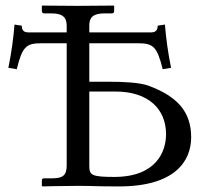

<svg xmlns="http://www.w3.org/2000/svg" viewBox="-20 -666 750 688"><path d="M523 -550H300V-575C300 -603 313 -618 354 -618H381C386 -618 389 -621 389 -626V-645L387 -646C387 -646 293 -645 258 -645C219 -645 132 -646 132 -646L130 -645V-626C130 -621 134 -618 138 -618H165C204 -618 219 -604 219 -574V-550H80C59 -550 58 -567 58 -574L32 -578C28 -528 21 -477 10 -423L40 -418C60 -498 73 -511 128 -511H219V-74C219 -39 207 -27 167 -27H138C132 -27 130 -24 130 -19V0L132 2C132 2 209 0 259 0C317 0 318 2 407 2C606 2 665 -88 665 -174C665 -267 614 -321 512 -359C479 -371 415 -373 379 -373H300V-511H475C530 -511 543 -498 563 -418L593 -423C582 -477 575 -528 571 -578L545 -574C545 -567 544 -550 523 -550ZM300 -338H394C512 -338 575 -275 575 -185C575 -124 541 -32 389 -32C307 -32 300 -39 300 -72Z"/></svg>

Font: Libertinus Serif
Style: Regular
Weight: 400
Designer: Philipp H. Poll, Khaled Hosny
Foundry: Caleb Maclennan
Version: Version 7.050;RELEASE